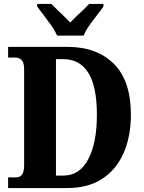

<svg xmlns="http://www.w3.org/2000/svg" viewBox="-20 -951 729 971"><path d="M21 0V-54H62Q102 -54 102 -114V-601Q102 -634 89.5 -647Q77 -660 56 -660H21V-714H320Q470 -714 556 -628Q642 -542 642 -371Q642 -262 605.5 -178Q569 -94 497.5 -47Q426 0 320 0ZM300 -63Q383 -63 426.5 -146Q470 -229 470 -371Q470 -514 426.5 -583Q383 -652 300 -652H263V-63ZM269 -771Q259 -794 240.5 -820.5Q222 -847 202 -873Q182 -899 168 -918V-931H240Q251 -919 268.5 -902.5Q286 -886 304 -868.5Q322 -851 335 -837Q348 -851 366.5 -868.5Q385 -886 402.5 -902.5Q420 -919 431 -931H503V-918Q490 -899 469.5 -873Q449 -847 430.5 -820.5Q412 -794 403 -771Z"/></svg>

Font: Noto Serif Hebrew Condensed ExtraBold
Style: Regular
Weight: 800
Width: 3
Designer: Monotype Design Team
Foundry: Monotype Imaging Inc.
Version: Version 2.004; ttfautohint (v1.8.4.7-5d5b)